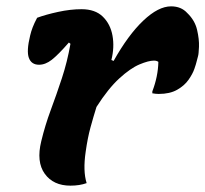

<svg xmlns="http://www.w3.org/2000/svg" viewBox="-20 -577 647 605"><path d="M97 -521Q124 -531 163 -539.5Q202 -548 237 -548Q280 -548 304 -524.5Q328 -501 334.5 -464.5Q341 -428 331 -388L338 -385Q384 -467 431.5 -512Q479 -557 519 -557Q551 -557 570 -536Q594 -513 601 -483Q608 -453 607 -429.5Q606 -406 604 -400L599 -381Q598 -376 592.5 -360Q587 -344 574 -325.5Q561 -307 538 -294Q515 -281 480 -281Q475 -281 470.5 -281.5Q466 -282 460 -283V-289Q478 -336 479 -382Q474 -386 465 -386Q448 -386 419.5 -374Q391 -362 356 -330Q321 -298 284 -240Q274 -208 265 -175Q256 -142 250 -99Q241 -38 253 0Q231 8 202 8Q148 8 121 -29.5Q94 -67 110 -132Q122 -182 140 -230.5Q158 -279 175 -330.5Q192 -382 202 -439L197 -443Q163 -404 143 -388.5Q123 -373 103 -373Q79 -373 71 -394.5Q63 -416 75 -465Q78 -478 83 -491Q88 -504 97 -521Z"/></svg>

Font: Recursive Mn Csl St
Style: Bold Italic
Weight: 700
Italic angle: -15°
Monospace: yes
Version: Version 1.079;hotconv 1.0.112;makeotfexe 2.5.65598; ttfautoh